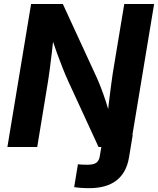

<svg xmlns="http://www.w3.org/2000/svg" viewBox="-20 -748 804 977"><path d="M357.4 204.1 376.5 87.9Q386.7 89.4 399.9 89.8Q413.1 90.3 424.8 90.3Q456.5 90.3 470.5 79.8Q484.4 69.3 487.8 46.4L505.9 -61H655.3L636.2 54.7Q623 131.3 572.3 170.4Q521.5 209.5 434.1 209.5Q411.1 209.5 391.4 208Q371.6 206.5 357.4 204.1ZM17.6 0 138.2 -727.5H299.8L470.2 -357.9Q481 -334.5 493.2 -303Q505.4 -271.5 518.1 -233.2Q530.8 -194.8 542 -149.9L524.9 -137.2Q528.3 -175.3 533.4 -220Q538.6 -264.6 544.2 -306.2Q549.8 -347.7 553.7 -374.5L612.3 -727.5H764.2L643.6 0H481.4L327.1 -335Q313 -366.2 299.1 -400.9Q285.2 -435.5 269.5 -479Q253.9 -522.5 234.9 -578.6L255.4 -584Q249.5 -529.8 243.9 -481.9Q238.3 -434.1 233.4 -396.5Q228.5 -358.9 224.6 -335.4L169.4 0Z"/></svg>

Font: Inter 20pt
Style: Bold Italic
Weight: 700
Italic angle: -9.3988°
Version: Version 4.001;git-66647c0bb